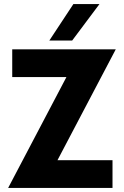

<svg xmlns="http://www.w3.org/2000/svg" viewBox="-20 -922 608 942"><path d="M20 0 306 -544H40V-680H548L262 -136H532V0ZM222 -723 340 -902H468L334 -723Z"/></svg>

Font: Teachers
Style: Bold
Weight: 700
Designer: Alfredo Marco Pradil, Chank Diesel
Version: Version 1.001